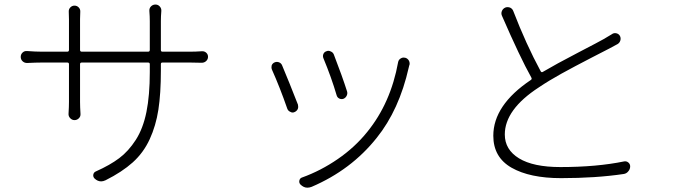

<svg xmlns="http://www.w3.org/2000/svg" viewBox="-20 -787 3040 863"><path d="M703.1 -562.5Q703.1 -554.7 710 -554.7H835Q859.4 -554.7 886.7 -556.6Q898.4 -557.6 906.7 -550.3Q915 -543 915 -531.7Q915 -520.5 906.7 -512.7Q898.4 -504.9 886.7 -504.9Q861.3 -505.9 835 -505.9H710Q703.1 -505.9 703.1 -499V-469.7Q703.1 -366.2 691.9 -293.9Q680.7 -221.7 652.8 -161.1Q625 -100.6 576.7 -57.1Q528.3 -13.7 454.1 23.4Q443.4 28.3 434.6 28.3Q418.9 28.3 405.3 15.6Q397.5 7.8 399.4 -2.4Q401.4 -12.7 411.1 -16.6Q474.6 -44.9 516.1 -76.2Q557.6 -107.4 590.3 -158.2Q623 -209 638.2 -283.7Q653.3 -358.4 653.3 -462.9V-499Q653.3 -505.9 645.5 -505.9H347.7Q339.8 -505.9 339.8 -499V-329.1Q339.8 -306.6 341.8 -275.4Q342.8 -263.7 334.5 -255.4Q326.2 -247.1 314.9 -247.1Q303.7 -247.1 295.4 -255.9Q287.1 -264.6 288.1 -276.4Q290 -307.6 290 -329.1V-499Q290 -505.9 282.2 -505.9H168Q142.6 -505.9 101.6 -503.9Q89.8 -503.9 81.5 -511.7Q73.2 -519.5 73.2 -531.2Q73.2 -543 81.5 -550.8Q89.8 -558.6 101.6 -557.6Q139.6 -554.7 168 -554.7H282.2Q290 -554.7 290 -562.5V-700.2Q290 -715.8 289.1 -733.4Q288.1 -745.1 295.9 -753.4Q303.7 -761.7 314.9 -761.7Q326.2 -761.7 334 -753.4Q341.8 -745.1 340.8 -733.4Q339.8 -715.8 339.8 -701.2V-562.5Q339.8 -554.7 347.7 -554.7H645.5Q653.3 -554.7 653.3 -562.5V-692.4Q653.3 -712.9 651.4 -737.3Q650.4 -750 658.7 -758.3Q667 -766.6 678.7 -766.6Q690.4 -766.6 698.2 -757.8Q706.1 -749 705.1 -737.3Q703.1 -713.9 703.1 -692.4Z M1433.6 -525.4Q1429.7 -535.2 1433.6 -544.4Q1437.5 -553.7 1447.3 -556.6Q1451.2 -558.6 1456.1 -558.6Q1460.9 -558.6 1466.8 -555.7Q1476.6 -551.8 1480.5 -542Q1518.6 -443.4 1540 -376Q1543 -366.2 1538.1 -356.4Q1533.2 -346.7 1523.4 -342.8Q1513.7 -339.8 1504.9 -344.2Q1496.1 -348.6 1493.2 -358.4Q1469.7 -438.5 1433.6 -525.4ZM1769.5 -507.8Q1771.5 -518.6 1781.2 -524.4Q1787.1 -528.3 1793.9 -528.3Q1797.9 -528.3 1801.8 -527.3Q1812.5 -524.4 1818.4 -513.7Q1821.3 -507.8 1821.3 -501Q1821.3 -496.1 1819.3 -492.2Q1817.4 -486.3 1817.4 -484.4Q1774.4 -293 1672.9 -167Q1558.6 -23.4 1380.9 52.7Q1371.1 56.6 1361.3 56.6Q1344.7 56.6 1330.1 42Q1323.2 34.2 1325.7 23.9Q1328.1 13.7 1337.9 10.7Q1421.9 -19.5 1498.5 -72.3Q1575.2 -125 1630.9 -194.3Q1736.3 -324.2 1769.5 -507.8ZM1202.1 -474.6Q1200.2 -479.5 1200.2 -484.4Q1200.2 -488.3 1201.2 -493.2Q1205.1 -502.9 1214.8 -506.8Q1219.7 -508.8 1224.6 -508.8Q1229.5 -508.8 1234.4 -506.8Q1244.1 -502.9 1248 -493.2Q1279.3 -418.9 1319.3 -316.4Q1320.3 -311.5 1320.3 -306.6Q1320.3 -301.8 1318.4 -296.9Q1313.5 -287.1 1303.7 -283.2Q1299.8 -281.2 1294.9 -281.2Q1290 -281.2 1285.2 -284.2Q1275.4 -288.1 1271.5 -297.9Q1238.3 -393.6 1202.1 -474.6Z M2729.5 -632.8Q2738.3 -639.6 2749 -637.7Q2759.8 -635.7 2765.6 -627Q2771.5 -617.2 2768.6 -606Q2765.6 -594.7 2755.9 -588.9Q2742.2 -581.1 2717.8 -568.4Q2711.9 -565.4 2636.2 -526.4Q2560.5 -487.3 2503.9 -456.1Q2447.3 -424.8 2402.3 -394.5Q2249 -294.9 2249 -182.6Q2249 -114.3 2313 -75.2Q2377 -36.1 2499 -36.1Q2662.1 -36.1 2785.2 -61.5Q2795.9 -63.5 2804.2 -56.6Q2812.5 -49.8 2812.5 -39.1Q2812.5 -26.4 2803.7 -16.6Q2795.9 -6.8 2783.2 -4.9Q2658.2 13.7 2502 13.7Q2361.3 13.7 2279.3 -33.2Q2197.3 -80.1 2197.3 -176.8Q2197.3 -314.5 2366.2 -427.7Q2372.1 -431.6 2368.2 -438.5Q2317.4 -529.3 2236.3 -715.8Q2231.4 -726.6 2235.8 -737.3Q2240.2 -748 2251 -752.9Q2255.9 -754.9 2261.2 -754.9Q2266.6 -754.9 2272.5 -752.9Q2283.2 -748 2287.1 -737.3Q2344.7 -587.9 2410.2 -466.8Q2414.1 -460 2419.9 -463.9Q2477.5 -498 2577.1 -549.8Q2676.8 -601.6 2693.4 -611.3Q2723.6 -629.9 2729.5 -632.8Z"/></svg>

Font: Gen Jyuu Gothic Light
Style: Regular
Weight: 200
Designer: [Source Han Sans]
Ryoko NISHIZUKA  (kana & ideographs); Paul D. Hunt (Latin, Greek & Cyrillic); Wenlong ZHANG  (bopomofo
Version: Version 1.002.20150607